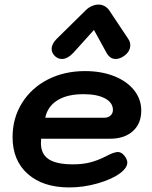

<svg xmlns="http://www.w3.org/2000/svg" viewBox="-20 -811 666 840"><path d="M35 -211Q35 -294 76 -360Q117 -426 189 -463Q261 -500 352 -500Q423 -500 479 -478Q535 -456 566.5 -416.5Q598 -377 598 -327Q598 -270 561 -237Q524 -204 461 -204H160Q159 -197 159 -185Q159 -137 193 -114.5Q227 -92 299 -92Q340 -92 372.5 -100Q405 -108 441 -126Q478 -146 496 -146Q511 -146 524 -130Q537 -114 537 -100Q537 -78 508 -55Q471 -27 408.5 -9Q346 9 283 9Q168 9 101.5 -50Q35 -109 35 -211ZM437 -296Q453 -296 463.5 -305.5Q474 -315 474 -330Q474 -362 439.5 -380.5Q405 -399 345 -399Q274 -399 231 -372Q188 -345 178 -296ZM206 -597Q206 -619 228 -641L356 -767Q367 -778 382 -784.5Q397 -791 411 -791Q425 -791 437 -784.5Q449 -778 457 -767L541 -641Q550 -628 550 -613Q550 -585 521 -565Q503 -553 486 -553Q461 -553 446 -580L391 -680L301 -580Q275 -553 251 -553Q234 -553 221 -565Q206 -579 206 -597Z"/></svg>

Font: Kodchasan
Style: Bold Italic
Weight: 700
Italic angle: -10°
Version: Version 1.000; ttfautohint (v1.6)